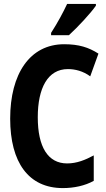

<svg xmlns="http://www.w3.org/2000/svg" viewBox="-20 -951 540 981"><path d="M241 -783V-771H332C378 -813 444 -884 470 -922V-931H323C302 -886 275 -836 241 -783ZM301 10C358 10 414 -2 459 -27V-157C416 -134 373 -116 323 -116C225 -116 173 -200 173 -352C173 -501 224 -598 327 -598C364 -598 404 -588 441 -561L483 -677C433 -709 383 -725 308 -725C132 -725 32 -573 32 -345C32 -121 126 10 301 10Z"/></svg>

Font: Noto Sans Mono ExtraCondensed ExtraBold
Style: Regular
Weight: 800
Width: 2
Designer: Monotype Design Team
Foundry: Monotype Imaging Inc.
Version: Version 2.014